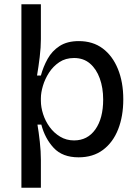

<svg xmlns="http://www.w3.org/2000/svg" viewBox="-20 -721 649 897"><path d="M80 156V-701H171V-538Q171 -500 165.5 -454.5Q160 -409 153 -368H171Q182 -409 202.5 -446Q223 -483 258.5 -506Q294 -529 348 -529Q414 -529 460 -494.5Q506 -460 531 -398.5Q556 -337 556 -257Q556 -178 532 -117Q508 -56 461.5 -21Q415 14 347 14Q272 14 231 -30Q190 -74 173 -139H155Q161 -104 166 -58.5Q171 -13 171 25V156ZM326 -65Q389 -65 425.5 -116.5Q462 -168 462 -256Q462 -311 446 -355Q430 -399 400 -424.5Q370 -450 326 -450Q286 -450 257 -430.5Q228 -411 209 -381.5Q190 -352 180.5 -320Q171 -288 171 -262V-250Q171 -220 181.5 -187.5Q192 -155 212 -127.5Q232 -100 261 -82.5Q290 -65 326 -65Z"/></svg>

Font: Bricolage Grotesque 10pt
Style: Regular
Weight: 400
Designer: Mathieu Triay
Foundry: Atelier Triay
Version: Version 1.000; ttfautohint (v1.8.4.7-5d5b);gftools[0.9.32]